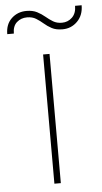

<svg xmlns="http://www.w3.org/2000/svg" viewBox="-102 -748 416 782"><g transform="rotate(-5 106.0 -357.0)"><path d="M114.7 -528.3V0H88.4V-528.3ZM235.4 -714.4H262.2Q262.2 -673.8 237.3 -648.7Q212.4 -623.5 176.3 -623.5Q149.9 -623.5 132.6 -632.8Q115.2 -642.1 101.6 -654.1Q87.9 -666 72.8 -675.3Q57.6 -684.6 36.1 -684.6Q11.7 -684.6 -5.6 -669.4Q-22.9 -654.3 -22.9 -623.5H-49.8Q-49.8 -664.1 -24.9 -687.5Q0 -710.9 36.1 -710.9Q61.5 -710.9 79.1 -701.9Q96.7 -692.9 111.1 -680.7Q125.5 -668.5 140.6 -659.4Q155.8 -650.4 176.3 -650.4Q200.7 -650.4 218 -667Q235.4 -683.6 235.4 -714.4Z"/></g></svg>

Font: Vazirmatn RD UI Thin
Style: Regular
Weight: 100
Designer: Saber Rastikerdar
Foundry: Saber Rastikerdar
Version: Version 33.003